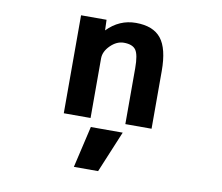

<svg xmlns="http://www.w3.org/2000/svg" viewBox="-86 -638 1171 1014"><g transform="rotate(10 500.0 -131.0)"><path d="M594.7 48.8 502 271.5H372.1L423.8 48.8ZM270.5 -523.4H407.2L409.2 -466.8Q474.6 -534.2 563.5 -534.2Q656.2 -534.2 698.7 -481Q741.2 -427.7 741.2 -307.6V2H600.6V-297.9Q600.6 -370.1 583 -395Q565.4 -419.9 518.6 -419.9Q480.5 -419.9 447.3 -387.2Q414.1 -354.5 414.1 -317.4V2H270.5Z"/></g></svg>

Font: GenEi Gothic M Regular
Style: Bold
Weight: 700
Designer: o_tamon (Modified); [Source Han Sans]
Ryoko NISHIZUKA  (kana & ideographs); Paul D. Hunt (Latin, Greek & Cyrillic); Wenl
Version: Version 1.1a;Original Version 1.004